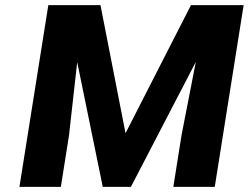

<svg xmlns="http://www.w3.org/2000/svg" viewBox="-20 -731 973 751"><path d="M56 0H218L250 -202L282 -488L382 0H492L746 -489L690 -202L658 0H820L933 -711H727L471 -210L373 -711H169Z"/></svg>

Font: Aerodynamic
Style: BdObl
Weight: 500
Designer: Google
Version: Version 2.000980; 2014